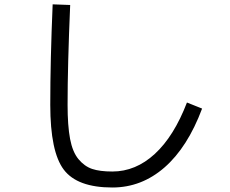

<svg xmlns="http://www.w3.org/2000/svg" viewBox="-20 -794 1040 867"><path d="M296.9 -771.5Q285.2 -500 285.2 -320.3Q285.2 -226.6 296.4 -167Q307.6 -107.4 334.5 -75.2Q361.3 -43 396 -31.2Q430.7 -19.5 487.3 -19.5Q592.8 -19.5 679.2 -99.1Q765.6 -178.7 824.2 -331.1L892.6 -303.7Q827.1 -128.9 723.1 -38.1Q619.1 52.7 487.3 52.7Q329.1 52.7 268.1 -27.8Q207 -108.4 207 -320.3Q207 -521.5 217.8 -774.4Z"/></svg>

Font: Mgen+ 1c regular
Style: Regular
Weight: 400
Designer: [Source Han Sans]
Ryoko NISHIZUKA  (kana & ideographs); Paul D. Hunt (Latin, Greek & Cyrillic); Wenlong ZHANG  (bopomofo
Version: Version 1.059.20150602